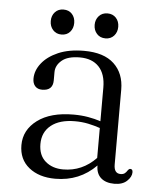

<svg xmlns="http://www.w3.org/2000/svg" viewBox="-47 -641 571 693"><g transform="rotate(5 238.0 -294.5)"><path d="M46.5 -100Q46.5 -155 94 -190.5Q141.5 -226 225 -226Q252.5 -226 277.2 -221.8Q302 -217.5 323 -210.5V-332.5Q323 -381.5 298.5 -407.5Q274 -433.5 229.5 -433.5Q185.5 -433.5 164 -415.2Q142.5 -397 142.5 -372.5V-343Q142.5 -305.5 103.5 -305.5Q87 -305.5 78 -315.5Q69 -325.5 69 -342.5Q69 -372 89.8 -398.5Q110.5 -425 149.2 -441.8Q188 -458.5 242.5 -458.5Q314.5 -458.5 351.2 -424Q388 -389.5 388 -330.5V-59.5Q388 -27 412 -27Q421.5 -27 427 -31.2Q432.5 -35.5 436 -41.5Q441 -48.5 445.5 -48.5Q454.5 -48.5 454.5 -37Q454.5 -20.5 438.2 -5.2Q422 10 392.5 10Q361.5 10 344 -5.5Q326.5 -21 326.5 -50.5Q266.5 10.5 178.5 10.5Q119.5 10.5 83 -19Q46.5 -48.5 46.5 -100ZM114.5 -110Q114.5 -69 139.8 -47.2Q165 -25.5 204 -25.5Q273 -25.5 323 -77.5V-186Q302.5 -193 280 -197.8Q257.5 -202.5 232 -202.5Q176.5 -202.5 145.5 -177.8Q114.5 -153 114.5 -110ZM155.5 -510Q136.5 -510 124.8 -523Q113 -536 113 -555.5Q113 -575 124.8 -587.8Q136.5 -600.5 155.5 -600.5Q175 -600.5 186.5 -587.8Q198 -575 198 -555.5Q198 -536 186.5 -523Q175 -510 155.5 -510ZM315 -510Q295.5 -510 283.8 -523Q272 -536 272 -555.5Q272 -574.5 283.8 -587.5Q295.5 -600.5 315 -600.5Q334 -600.5 345.8 -587.8Q357.5 -575 357.5 -555.5Q357.5 -536 345.8 -523Q334 -510 315 -510Z"/></g></svg>

Font: Fraunces 72pt Soft Light
Style: Regular
Weight: 300
Version: Version 1.000;[b76b70a41]